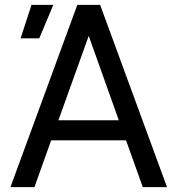

<svg xmlns="http://www.w3.org/2000/svg" viewBox="-20 -772 732 792"><path d="M669 0 393 -752H299L23 0H122L191 -193H500L569 0ZM110 -752 65 -614H142L200 -752ZM346 -624 470 -276H221Z"/></svg>

Font: Hibana SubMedium
Style: Regular
Weight: 500
Width: 6
Designer: pygmalion
Foundry: ybstudio
Version: Version 0.930;hotconv 1.0.109;makeotfexe 2.5.65596